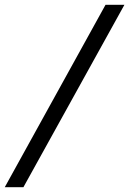

<svg xmlns="http://www.w3.org/2000/svg" viewBox="-20 -691 541 804"><path d="M78.1 92.8H0L421.9 -670.9H501Z"/></svg>

Font: Charis SIL Cyr
Style: Bold Italic
Weight: 700
Italic angle: -11°
Foundry: SIL International
Version: Version 5.000